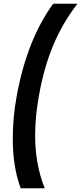

<svg xmlns="http://www.w3.org/2000/svg" viewBox="-20 -892 432 1022"><path d="M90 110Q48 -4 48 -153Q48 -268 69 -381Q123 -679 263 -872H392Q312 -768 262.5 -649Q213 -530 187 -381Q167 -271 167 -170Q167 -18 218 110Z"/></svg>

Font: Open Sauce One ExtraBold Italic
Style: Regular
Weight: 800
Italic angle: -10°
Designer: Alfredo Marco Pradil
Foundry: Creative Sauce Fz LLC
Version: Version 1.477